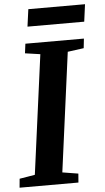

<svg xmlns="http://www.w3.org/2000/svg" viewBox="-65 -959 544 998"><g transform="rotate(-5 207.0 -460.5)"><path d="M-4.2 0 0.2 -46.4 80.7 -59.8 163.8 -682 84.7 -693.4 91.1 -743H396.5L391 -693.4L306.9 -682L224.1 -59.8L306.6 -46.4L302.9 0ZM122 -920.5H417.8L405.8 -830.4H109.7Z"/></g></svg>

Font: Merriweather Light
Style: Italic
Weight: 300
Italic angle: -7.8°
Designer: Eben Sorkin
Foundry: Eben Sorkin
Version: Version 2.101